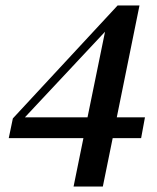

<svg xmlns="http://www.w3.org/2000/svg" viewBox="-20 -663 575 702"><path d="M249 19 285 -158H12L27 -230L410 -643H490L407 -234H510L496 -158H392L356 19ZM71 -234H300L364 -547Z"/></svg>

Font: DeepMind Serif Text
Style: Italic
Weight: 400
Italic angle: -12°
Designer: Frank Grießhammer / Modifications: Colophon Foundry
Foundry: Colophon Foundry
Version: Version 5.003; ttfautohint (v1.8.2)